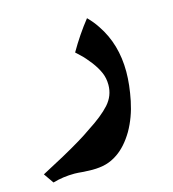

<svg xmlns="http://www.w3.org/2000/svg" viewBox="-140 -329 552 613"><g transform="rotate(-15 136.0 -22.5)"><path d="M233 -224Q279 -156 279 -65Q279 -22 268.5 29.5Q258 81 234 123Q209 165 178 186Q159 199 139 204.5Q119 210 93 210L65 209Q45 207 35 207Q-3 207 -37 217L-60 184L13 145Q82 107 114 84Q164 52 188.5 24.5Q213 -3 213 -39Q213 -61 205 -79.5Q197 -98 182 -118Q165 -140 152 -152Q139 -164 137 -166Q167 -218 202 -262Q220 -244 233 -224Z"/></g></svg>

Font: Mirza SemiBold
Style: Regular
Weight: 600
Designer: Arabic design by Kourosh Beigpour, Latin design by Eduardo Tunni, engineering by Lasse Fister
Version: Version 1.0010g